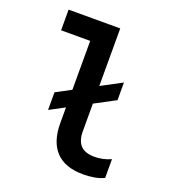

<svg xmlns="http://www.w3.org/2000/svg" viewBox="-136 -846 872 961"><g transform="rotate(20 300.0 -365.0)"><path d="M340 -193V-740H65V-630H220V-193Q220 -93 269 -41.5Q318 10 415 10Q446 10 474 5Q502 0 525 -11V-111Q503 -101 481 -96.5Q459 -92 438 -92Q388 -92 364 -117Q340 -142 340 -193ZM140 -233 450 -398V-492L140 -327Z"/></g></svg>

Font: CommitMonoV142 ExtLt
Style: Regular
Weight: 200
Monospace: yes
Designer: Eigil Nikolajsen
Foundry: Eigil Nikolajsen
Version: Version 1.142